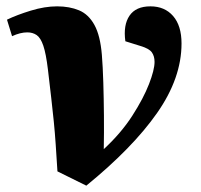

<svg xmlns="http://www.w3.org/2000/svg" viewBox="-20 -551 633 605"><path d="M252 34 161 -11Q158 -59 155.5 -96Q153 -133 149.5 -168Q146 -203 141.5 -242Q137 -281 131 -332Q125 -382 116.5 -407Q108 -432 95.5 -440.5Q83 -449 66 -449Q44 -449 18 -437L2 -489Q33 -504 77 -517.5Q121 -531 160 -531Q199 -531 229 -518.5Q259 -506 277.5 -472.5Q296 -439 301 -378Q304 -341 305.5 -291.5Q307 -242 307.5 -187Q308 -132 307 -81Q362 -132 397 -186.5Q432 -241 449.5 -286Q467 -331 467 -356Q467 -374 458.5 -386Q450 -398 423 -406L375 -421Q368 -472 388 -501.5Q408 -531 454 -531Q499 -531 525.5 -500.5Q552 -470 552 -414Q552 -305 475 -195Q398 -85 252 34Z"/></svg>

Font: Literata 36pt ExtraBold
Style: Italic
Weight: 800
Italic angle: -2°
Designer: Latin by Veronika Burian and Jose Scaglione. Greek by Irene Vlachou. Cyrillic by Vera Evstafieva
Foundry: TypeTogether
Version: Version 3.002